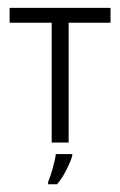

<svg xmlns="http://www.w3.org/2000/svg" viewBox="-20 -369 311 497"><path d="M157.7 0H113.8V-310.1H4.9V-348.6H266.1V-310.1H157.7ZM167 34.2Q163.6 47.4 152.3 69.8Q141.1 92.3 127.9 107.9H104.5V102.1Q109.9 89.8 116.2 67.6Q122.6 45.4 124.5 29.8H167Z"/></svg>

Font: NotoSansOldHungarianUI
Style: Regular
Weight: 400
Designer: Monotype Design Team
Foundry: Monotype Imaging Inc.
Version: Version 1001.000; ttfautohint (v1.8.4.7-5d5b)